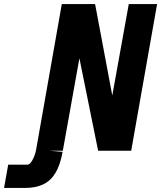

<svg xmlns="http://www.w3.org/2000/svg" viewBox="-162 -745 796 949"><path d="M-121.5 69H-26.5Q-14 69 -1.8 46.5Q10.5 24 16 -2L143.5 -725H308L393 -273L474.5 -725H614.5L486.5 0H323L230.5 -457L148.5 0H82L147.5 5.5Q136 69 113 108.2Q90 147.5 52.5 165.8Q15 184 -40 184H-142Z"/></svg>

Font: JuliaMono Black
Style: Italic
Weight: 900
Italic angle: -9°
Monospace: yes
Designer: cormullion
Foundry: corm
Version: Version 0.057; ttfautohint (v1.8.4)